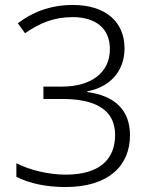

<svg xmlns="http://www.w3.org/2000/svg" viewBox="-20 -744 611 774"><path d="M482 -549C482 -656 406 -724 273 -724C181 -724 107 -693 52 -650L81 -610C140 -651 197 -675 273 -675C364 -675 423 -631 423 -546C423 -448 343 -395 232 -395H155V-345H231C361 -345 444 -304 444 -200C444 -101 381 -40 245 -40C176 -40 101 -58 46 -86V-31C101 -4 167 10 244 10C419 10 504 -77 504 -199C504 -299 444 -358 332 -373V-376C420 -392 482 -454 482 -549Z"/></svg>

Font: Noto Sans Gujarati Light
Style: Regular
Weight: 300
Designer: Jelle Bosma - Monotype Design Team, Universal Thirst
Foundry: Monotype Imaging Inc.
Version: Version 2.106